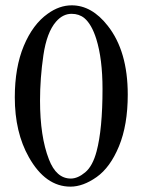

<svg xmlns="http://www.w3.org/2000/svg" viewBox="-20 -696 540 728"><path d="M36.1 -327.1Q36.1 -440.4 70.3 -522.2Q104.5 -604 161.1 -644Q205.1 -675.8 252 -675.8Q328.1 -675.8 388.7 -598.1Q464.4 -502 464.4 -337.4Q464.4 -222.2 431.2 -141.6Q397.9 -61 346.4 -24.7Q294.9 11.7 247.1 11.7Q152.3 11.7 89.4 -100.1Q36.1 -194.3 36.1 -327.1ZM131.8 -314.9Q131.8 -178.2 165.5 -91.8Q193.4 -19 248.5 -19Q274.9 -19 303.2 -42.7Q331.5 -66.4 346.2 -122.1Q368.7 -206.1 368.7 -358.9Q368.7 -472.2 345.2 -547.9Q327.6 -604 299.8 -627.4Q279.8 -643.6 251.5 -643.6Q218.3 -643.6 192.4 -613.8Q157.2 -573.2 144.5 -486.3Q131.8 -399.4 131.8 -314.9Z"/></svg>

Font: Jameel Khushkhat-L
Style: Regular
Weight: 400
Version: Version 3.5